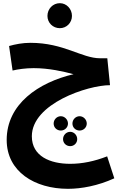

<svg xmlns="http://www.w3.org/2000/svg" viewBox="-20 -792 748 1206"><path d="M356 -615C398 -615 432 -649 432 -692C432 -736 398 -772 356 -772C312 -772 278 -736 278 -692C278 -649 312 -615 356 -615ZM407 394C491 394 595 375 698 328L653 190C574 221 496 237 421 237C296 237 180 190 180 64C180 -141 531 -257 671 -257L654 -426H609C493 -426 382 -523 171 -523C122 -523 76 -514 37 -503L59 -349C93 -357 141 -364 191 -364C288 -364 378 -343 442 -326C222 -274 22 -139 22 87C22 286 198 394 407 394ZM362 28C386 28 407 9 407 -16C407 -41 386 -62 362 -62C337 -62 317 -41 317 -16C317 9 337 28 362 28ZM480 28C504 28 525 9 525 -16C525 -41 504 -62 480 -62C455 -62 435 -41 435 -16C435 9 455 28 480 28ZM421 126C445 126 465 107 465 82C465 57 445 36 421 36C396 36 376 57 376 82C376 107 396 126 421 126Z"/></svg>

Font: Noto Sans Arabic ExtBd
Style: Regular
Weight: 800
Designer: Monotype Design Team, Nadine Chahine, Nizar Qandah and Khaled Hosny
Foundry: Monotype Imaging Inc.
Version: Version 2.012